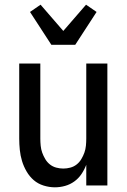

<svg xmlns="http://www.w3.org/2000/svg" viewBox="-20 -791 540 819"><path d="M214 8Q190 8 166 0.5Q142 -7 124 -22.5Q106 -38 93.5 -59.5Q81 -81 74 -104Q67 -127 64.5 -151.5Q62 -176 62 -200V-520H152V-200Q152 -185 153.5 -169.5Q155 -154 160 -140Q165 -126 173 -112.5Q181 -99 193 -89.5Q205 -80 220 -76Q235 -72 250 -72Q265 -72 280 -76Q295 -80 307 -89.5Q319 -99 327 -112.5Q335 -126 340 -140Q345 -154 346.5 -169.5Q348 -185 348 -200V-520H438V0H348V-88Q340 -67 327.5 -48.5Q315 -30 297 -17Q279 -4 257.5 2Q236 8 214 8ZM199 -600 108 -740 153 -771 250 -659 347 -771 392 -740 301 -600Z"/></svg>

Font: Iosevka SS10 Medium
Style: Regular
Weight: 500
Monospace: yes
Designer: Belleve Invis
Foundry: Belleve Invis
Version: Version 28.0.6; ttfautohint (v1.8.4)